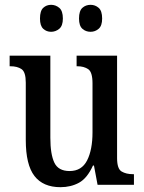

<svg xmlns="http://www.w3.org/2000/svg" viewBox="-20 -767 597 797"><path d="M231 10Q159 10 123 -36.5Q87 -83 87 -186V-424Q87 -468 69.5 -480Q52 -492 23 -492H20V-536H189V-195Q189 -127 205.5 -92Q222 -57 269 -57Q319 -57 341.5 -101Q364 -145 364 -218V-421Q364 -468 346 -480Q328 -492 301 -492H298V-536H466V-111Q466 -66 485 -55Q504 -44 531 -44H536V0H385L370 -80H366Q342 -27 308 -8.5Q274 10 231 10ZM356 -635Q336 -635 322 -647.5Q308 -660 308 -690Q308 -722 322 -734.5Q336 -747 356 -747Q375 -747 389.5 -734.5Q404 -722 404 -690Q404 -660 389.5 -647.5Q375 -635 356 -635ZM192 -635Q173 -635 159.5 -647.5Q146 -660 146 -690Q146 -722 159.5 -734.5Q173 -747 192 -747Q211 -747 226 -734.5Q241 -722 241 -690Q241 -660 226 -647.5Q211 -635 192 -635Z"/></svg>

Font: Noto Serif Armenian Condensed Medium
Style: Regular
Weight: 500
Width: 3
Designer: Monotype Design Team
Foundry: Monotype Imaging Inc.
Version: Version 2.008; ttfautohint (v1.8.4.7-5d5b)